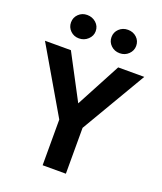

<svg xmlns="http://www.w3.org/2000/svg" viewBox="-166 -1035 961 1141"><g transform="rotate(20 315.0 -465.0)"><path d="M110 -856Q110 -887 132 -908.5Q154 -930 186 -930Q219 -930 242.5 -909Q266 -888 266 -856Q266 -826 242.5 -804Q219 -782 186 -782Q154 -782 132 -803.5Q110 -825 110 -856ZM366 -856Q366 -887 388.5 -908.5Q411 -930 444 -930Q477 -930 499.5 -909Q522 -888 522 -856Q522 -826 499.5 -804Q477 -782 444 -782Q411 -782 388.5 -803.5Q366 -825 366 -856ZM630 -700 389 -290V0H242V-289L2 -700H166L315 -418L465 -700Z"/></g></svg>

Font: Venryn Sans SemiBold
Style: Regular
Weight: 600
Designer: Owen Earl, indestructible type* (font) & Cristiano Sobral (main changes)
Version: Version 3.60;October 28, 2020;FontCreator 13.0.0.2681 64-bit